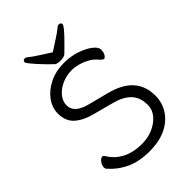

<svg xmlns="http://www.w3.org/2000/svg" viewBox="-261 -1009 1139 1139"><g transform="rotate(-45 308.5 -439.0)"><path d="M311 -804Q346 -827 380 -848.5Q414 -870 439 -891Q444 -896 452 -896Q470 -896 470 -880Q470 -874 456.5 -857Q443 -840 423 -819Q403 -798 383.5 -779Q364 -760 352 -748Q346 -742 333.5 -739Q321 -736 308 -736Q296 -736 285.5 -738.5Q275 -741 270 -745Q252 -762 231.5 -783Q211 -804 192.5 -824.5Q174 -845 162.5 -860Q151 -875 151 -880Q151 -896 169 -896Q177 -896 182 -891Q207 -870 241.5 -848.5Q276 -827 311 -804ZM234 -370Q161 -387 118 -423Q75 -459 75 -526Q75 -574 106 -617Q137 -660 191 -686.5Q245 -713 314 -713Q370 -713 418 -696.5Q466 -680 495.5 -657Q525 -634 525 -613Q525 -590 516 -575.5Q507 -561 499 -561Q492 -561 485 -568Q478 -575 473 -580Q455 -603 427 -618.5Q399 -634 369.5 -642Q340 -650 317 -650Q269 -650 230 -631.5Q191 -613 168.5 -584.5Q146 -556 146 -524Q146 -490 172.5 -467Q199 -444 261 -430L370 -402Q467 -377 513.5 -324.5Q560 -272 560 -192Q560 -134 529.5 -86Q499 -38 441.5 -10Q384 18 301 18Q217 18 155.5 -10Q94 -38 47 -91Q42 -96 42 -107Q42 -124 55 -141.5Q68 -159 81 -159Q89 -159 93 -152Q117 -113 146 -91.5Q175 -70 205 -60Q235 -50 260.5 -47.5Q286 -45 302 -45Q351 -45 393.5 -63.5Q436 -82 462.5 -113.5Q489 -145 489 -184Q489 -248 454 -284.5Q419 -321 351 -339Z"/></g></svg>

Font: Moon Stars Kai HW
Style: Regular
Weight: 400
Designer: GuiWonder
Version: Version 1.101